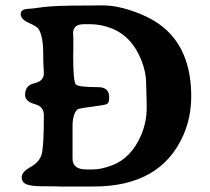

<svg xmlns="http://www.w3.org/2000/svg" viewBox="-20 -678 769 703"><path d="M339.4 -358.9Q379.9 -358.9 379.9 -321.3Q379.9 -301.3 371.3 -297.1Q362.8 -293 315.2 -287.1Q267.6 -281.2 263.7 -277.3Q245.6 -260.3 245.6 -216.3V-97.2Q245.6 -57.6 295.9 -57.6H319.8Q349.6 -57.6 389.6 -72.3Q460.9 -99.1 497.1 -184.1Q517.1 -231.9 517.1 -282.7V-300.3L516.6 -309.6V-318.8L515.1 -373Q515.1 -413.1 497.6 -457.5Q480 -502 451.9 -531.5Q423.8 -561 385.7 -575.2Q347.7 -589.4 310.5 -589.4H286.6Q247.6 -589.4 247.6 -555.7L248.5 -540V-499L248 -473.1Q248 -378.4 257.8 -368.7Q267.6 -358.9 339.4 -358.9ZM89.4 -646Q95.7 -646 137.5 -651.9Q179.2 -657.7 292 -657.7L344.2 -658.2H357.4Q412.1 -658.2 481.9 -631.6Q551.8 -605 593.8 -564Q679.7 -480.5 680.2 -327.1Q680.2 -250 652.3 -185.5Q570.3 4.9 322.8 4.9H201.2L188 4.4Q175.3 3.9 134.3 3.9Q93.3 3.9 76.4 -3.4Q59.6 -10.7 59.6 -29.5Q59.6 -48.3 91.1 -65.9Q122.6 -83.5 131.6 -109.9Q140.6 -136.2 140.6 -255.4Q140.6 -287.6 109.9 -295.9Q71.8 -306.2 71.8 -330.1Q71.8 -365.7 106.2 -373.3Q140.6 -380.9 140.6 -409.7L140.1 -421.9L138.7 -446.8L138.2 -481.9Q138.2 -543.9 121.6 -571.3Q115.7 -581.1 85.7 -594.2Q55.7 -607.4 55.7 -626.7Q55.7 -646 89.4 -646Z"/></svg>

Font: Averia Serif Libre RX
Style: Bold
Weight: 700
Version: Version 1.002